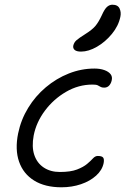

<svg xmlns="http://www.w3.org/2000/svg" viewBox="-20 -786 538 815"><path d="M241 9Q171 9 125 -19.5Q79 -48 61 -99.5Q43 -151 57 -220Q69 -278 99.5 -328Q130 -378 174.5 -415.5Q219 -453 272 -474Q325 -495 381 -495Q405 -495 423 -488.5Q441 -482 449.5 -471Q458 -460 454 -444Q451 -431 443 -422.5Q435 -414 422 -414Q412 -414 406.5 -417.5Q401 -421 394.5 -424Q388 -427 373 -427Q313 -427 260 -396Q207 -365 170.5 -316Q134 -267 123 -211Q114 -163 125.5 -128.5Q137 -94 165.5 -75Q194 -56 234 -56Q280 -56 307 -66.5Q334 -77 349.5 -90Q365 -103 374.5 -113.5Q384 -124 395 -124Q412 -124 417.5 -117.5Q423 -111 420 -94Q414 -64 388 -40.5Q362 -17 323.5 -4Q285 9 241 9ZM324 -567Q305 -567 297 -574Q289 -581 291 -592Q294 -606 305 -615.5Q316 -625 340 -640Q372 -660 385.5 -676.5Q399 -693 412 -721Q424 -748 434.5 -757Q445 -766 457 -766Q480 -766 487.5 -750Q495 -734 491 -715Q483 -676 455 -642Q427 -608 391.5 -587.5Q356 -567 324 -567Z"/></svg>

Font: Shantell Sans Light
Style: Italic
Weight: 300
Italic angle: -11°
Designer: Stephen Nixon, Anya Danilova, Shantell Martin
Foundry: Arrow Type
Version: Version 1.008;[ac192a2d6]